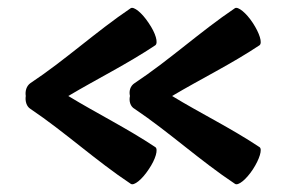

<svg xmlns="http://www.w3.org/2000/svg" viewBox="-20 -513 728 492"><path d="M58 -234C147 -174 226 -101 315 -42C323 -36 344 -53 361 -79C379 -105 386 -131 378 -136C306 -184 229 -222 155 -267C229 -311 306 -349 378 -397C386 -403 379 -428 361 -454C344 -480 323 -497 315 -492C226 -432 147 -359 58 -300C48 -293 44 -280 46 -267C44 -254 48 -240 58 -234ZM325 -234C414 -174 493 -101 582 -42C590 -36 611 -53 628 -79C645 -105 653 -131 645 -136C573 -184 495 -222 421 -267C495 -311 573 -349 645 -397C653 -403 645 -428 628 -454C611 -480 590 -497 582 -492C493 -432 414 -359 325 -300C314 -293 310 -280 313 -267C310 -254 314 -240 325 -234Z"/></svg>

Font: Nupuram SemiBold
Style: Regular
Weight: 600
Designer: Santhosh Thottingal (santhosh.thottingal@gmail.com)
Foundry: SMC
Version: Version 1.000